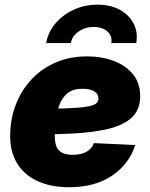

<svg xmlns="http://www.w3.org/2000/svg" viewBox="-20 -784 636 816"><path d="M273.9 11.7Q193.4 11.7 135.3 -16.4Q77.1 -44.4 48.1 -97.9Q19 -151.4 23.9 -228Q27.3 -293.5 51.8 -350.8Q76.2 -408.2 118.9 -451.7Q161.6 -495.1 220 -519.8Q278.3 -544.4 350.1 -544.4Q412.1 -544.4 463.4 -525.1Q514.6 -505.9 545.2 -468.3Q575.7 -430.7 575.7 -375.5Q575.7 -318.4 540.8 -285.2Q505.9 -252 440.7 -236.3Q375.5 -220.7 284.4 -216.3Q193.4 -211.9 80.6 -211.9L98.6 -321.3Q195.3 -321.3 254.6 -323.2Q314 -325.2 345.2 -330.1Q376.5 -335 387.5 -343.5Q398.4 -352.1 398.4 -364.7Q398.4 -384.8 380.6 -395.8Q362.8 -406.7 329.6 -406.7Q289.1 -406.7 266.1 -387.2Q243.2 -367.7 232.4 -338.1Q221.7 -308.6 218.3 -277.3Q214.8 -246.1 213.4 -222.7Q211.4 -193.8 216.3 -172.1Q221.2 -150.4 238.3 -138.2Q255.4 -126 289.6 -126Q324.7 -126 347.9 -139.2Q371.1 -152.3 378.9 -175.8L554.7 -167.5Q529.3 -87.4 456.8 -37.8Q384.3 11.7 273.9 11.7ZM394.5 -764.2Q449.2 -764.2 489 -742.4Q528.8 -720.7 547.9 -683.8Q566.9 -647 559.1 -601.1H453.1Q458 -630.4 436.8 -649.9Q415.5 -669.4 378.9 -669.4Q341.8 -669.4 314 -649.9Q286.1 -630.4 281.2 -601.1H176.3Q184.1 -647 215.1 -683.8Q246.1 -720.7 293 -742.4Q339.8 -764.2 394.5 -764.2Z"/></svg>

Font: Inter 20pt Black
Style: Italic
Weight: 900
Italic angle: -9.3988°
Version: Version 4.001;git-66647c0bb